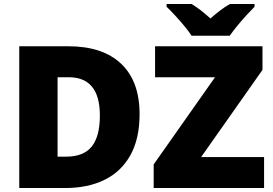

<svg xmlns="http://www.w3.org/2000/svg" viewBox="-20 -947 1375 967"><path d="M683 -372Q683 -248 636.5 -165Q590 -82 506 -41Q422 0 308 0H77V-714H324Q497 -714 590 -626Q683 -538 683 -372ZM483 -365Q483 -558 326 -558H270V-158H313Q401 -158 442 -209Q483 -260 483 -365ZM1310 0H754V-119L1063 -558H761V-714H1302V-595L993 -156H1310ZM945 -767Q930 -790 907.5 -817Q885 -844 861.5 -869.5Q838 -895 819 -913V-927H945Q971 -911 992.5 -894Q1014 -877 1040 -854Q1066 -877 1089 -894.5Q1112 -912 1138 -927H1262V-913Q1245 -896 1221.5 -870.5Q1198 -845 1175.5 -817.5Q1153 -790 1137 -767Z"/></svg>

Font: Noto Sans Black
Style: Regular
Weight: 900
Designer: Monotype Design Team
Foundry: Monotype Imaging Inc.
Version: Version 2.007